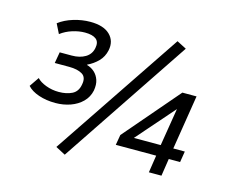

<svg xmlns="http://www.w3.org/2000/svg" viewBox="-105 -876 1242 1047"><g transform="rotate(15 516.0 -352.5)"><path d="M217 -233Q165 -233 122.5 -247.5Q80 -262 58 -287L95 -341Q112 -322 146.5 -309Q181 -296 219 -296Q263 -296 294 -311.5Q325 -327 332 -367Q341 -410 314 -426.5Q287 -443 239 -443H158L169 -506H237Q282 -506 313 -524.5Q344 -543 351 -579Q358 -614 338 -630Q318 -646 275 -646Q241 -646 204.5 -634.5Q168 -623 139 -601L112 -655Q146 -681 193.5 -695.5Q241 -710 288 -710Q363 -710 399 -675Q435 -640 424 -586Q416 -548 390.5 -522Q365 -496 331 -480V-478Q356 -471 374 -454.5Q392 -438 400.5 -413Q409 -388 403 -353Q395 -315 368 -288Q341 -261 301.5 -247Q262 -233 217 -233ZM340 26 285 -3 774 -731 828 -703ZM808 0 823 -98H595L605 -156L872 -467H952L903 -160H968L958 -98H894L879 0ZM832 -160 868 -381H874L663 -140L665 -160Z"/></g></svg>

Font: Nunito Sans 7pt SemiCondensed Medium
Style: Italic
Weight: 500
Width: 4
Italic angle: -9°
Designer: Vernon Adams
Foundry: Vernon Adams
Version: Version 3.101;gftools[0.9.27]